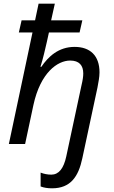

<svg xmlns="http://www.w3.org/2000/svg" viewBox="-20 -780 619 1040"><path d="M28 0H116L161 -211C199 -387 292 -452 360 -452C409 -452 431 -426 431 -382C431 -366 428 -345 421 -316L339 67C325 133 298 166 258 166C237 166 218 162 200 155V230C218 237 239 240 262 240C362 240 405 177 426 77L508 -306C513 -335 519 -361 519 -388C519 -479 468 -526 384 -526C297 -526 241 -473 204 -418H199C215 -469 223 -507 234 -554L245 -604H411L426 -670H257L277 -760H189L170 -670H97L82 -604H156Z"/></svg>

Font: BC Sans
Style: Italic
Weight: 400
Italic angle: -12°
Designer: Monotype Design Team
Designer: Province of B.C.
Foundry: Monotype Imaging Inc.
Version: Version 2.000;GOOG;noto-source:20170915:90ef993387c0